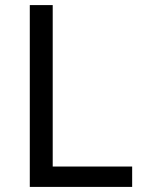

<svg xmlns="http://www.w3.org/2000/svg" viewBox="-20 -734 564 754"><path d="M97 0V-714H187V-80H499V0Z"/></svg>

Font: Noto Sans Buhid
Style: Regular
Weight: 400
Designer: Monotype Design Team
Foundry: Monotype Imaging Inc.
Version: Version 2.001